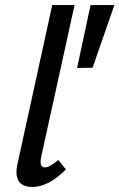

<svg xmlns="http://www.w3.org/2000/svg" viewBox="-20 -731 471 757"><path d="M109 6Q29 6 49 -85L186 -711H274L142 -111Q134 -71 157 -71Q175 -71 210 -100L240 -63Q171 6 109 6ZM345 -464 284 -463 337 -711H431Z"/></svg>

Font: EauTestInfant Semibold
Style: Italic
Weight: 600
Italic angle: -12°
Designer: Christian Thalmann (Catharsis Fonts)
Version: Version 0.001;PS 000.001;hotconv 1.0.88;makeotf.lib2.5.64775